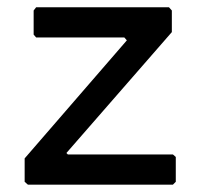

<svg xmlns="http://www.w3.org/2000/svg" viewBox="-20 -506 544 521"><path d="M78.1 -486.3H438.5L446.3 -477.5V-418.9L160.2 -90.8L164.1 -86.9H449.2L457 -80.1V-12.7L449.2 -4.9H55.7L46.9 -12.7V-76.2L324.2 -396.5L317.4 -404.3H78.1L71.3 -412.1V-477.5Z"/></svg>

Font: Urdu Khush Khati
Style: Regular
Weight: 400
Version: Version 001.500